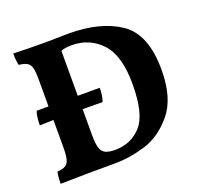

<svg xmlns="http://www.w3.org/2000/svg" viewBox="-120 -810 975 944"><g transform="rotate(-20 367.5 -338.0)"><path d="M700 -355Q700 -207 635 -128.5Q570 -50 487.5 -25Q405 0 328 0Q183 0 42 3Q42 -37 48 -59Q76 -61 90.5 -69.5Q105 -78 110.5 -99.5Q116 -121 116 -165V-304L44 -302Q44 -348 54 -375H116V-517Q116 -558 110.5 -577.5Q105 -597 91 -605.5Q77 -614 48 -617Q42 -641 42 -679Q102 -676 220 -676Q252 -676 269 -677L331 -678Q498 -678 599 -609.5Q700 -541 700 -355ZM542 -338Q542 -487 480.5 -553Q419 -619 324 -619Q290 -619 269 -610V-375H384Q384 -332 373 -304Q331 -305 269 -305V-168Q269 -125 276 -102.5Q283 -80 300.5 -71Q318 -62 352 -62Q434 -62 488 -120.5Q542 -179 542 -338Z"/></g></svg>

Font: Vollkorn SC
Style: Bold
Weight: 700
Designer: Friedrich Althausen
Foundry: Friedrich Althausen
Version: Version 4.015